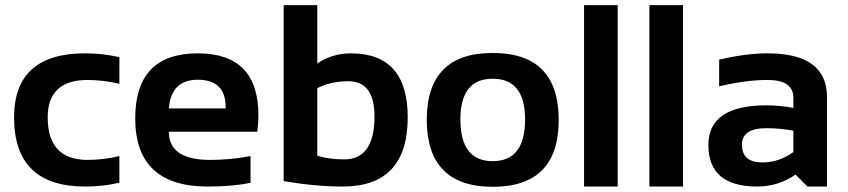

<svg xmlns="http://www.w3.org/2000/svg" viewBox="-20 -718 3264 739"><path d="M439.5 -14.6Q376 0 307.6 0Q34.2 0 34.2 -266.1Q34.2 -512.7 307.6 -512.7Q376 -512.7 439.5 -498V-395.5Q376 -410.2 317.4 -410.2Q163.6 -410.2 163.6 -266.1Q163.6 -102.5 317.4 -102.5Q376 -102.5 439.5 -117.2Z M741.2 -512.7Q974.6 -512.7 974.6 -274.4Q974.6 -242.7 970.2 -210.9H629.9Q629.9 -102.5 789.1 -102.5Q866.7 -102.5 944.3 -117.2V-14.6Q876.5 0 779.3 0Q500.5 0 500.5 -262.2Q500.5 -512.7 741.2 -512.7ZM629.9 -300.8H848.6V-304.7Q848.6 -411.1 741.2 -411.1Q638.7 -411.1 629.9 -300.8Z M1201.2 -118.7Q1245.6 -104.5 1304.2 -104.5Q1421.4 -104.5 1421.4 -270Q1421.4 -405.3 1320.3 -405.3Q1254.9 -405.3 1201.2 -378.9ZM1071.8 -698.2H1201.2V-473.6Q1259.3 -512.7 1330.6 -512.7Q1549.3 -512.7 1549.3 -266.6Q1549.3 0 1298.8 0Q1193.4 0 1071.8 -21Z M1876.5 -97.7Q2001 -97.7 2001 -258.3Q2001 -415 1876.5 -415Q1752 -415 1752 -258.3Q1752 -97.7 1876.5 -97.7ZM1622.6 -256.3Q1622.6 -514.2 1876.5 -514.2Q2130.4 -514.2 2130.4 -256.3Q2130.4 1 1876.5 1Q1623.5 1 1622.6 -256.3Z M2357.4 -698.2V0H2228V-698.2Z M2608.9 -698.2V0H2479.5V-698.2Z M2706.5 -159.7Q2706.5 -312.5 2929.2 -312.5Q2981.4 -312.5 3033.7 -302.7V-341.3Q3033.7 -410.2 2934.6 -410.2Q2850.6 -410.2 2748 -385.7V-488.3Q2850.6 -512.7 2934.6 -512.7Q3163.1 -512.7 3163.1 -343.8V0H3087.9L3042 -45.9Q2975.1 0 2894.5 0Q2706.5 0 2706.5 -159.7ZM2929.2 -224.6Q2835.9 -224.6 2835.9 -161.1Q2835.9 -92.8 2914.1 -92.8Q2978.5 -92.8 3033.7 -132.8V-214.8Q2984.9 -224.6 2929.2 -224.6Z"/></svg>

Font: Voltera
Style: Bold
Weight: 700
Designer: Bernd Montag
Version: Version 1.301